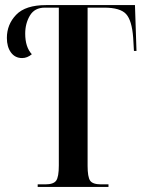

<svg xmlns="http://www.w3.org/2000/svg" viewBox="-20 -734 566 754"><path d="M128 0H406V-10H377Q344 -10 334 -24.5Q324 -39 324 -83V-704H389Q452 -704 475 -679Q498 -654 503 -586L506 -534H516L510 -714H161Q80 -714 43.5 -676Q7 -638 7 -585Q7 -550 23 -528Q39 -506 67 -506Q87 -506 105 -521Q79 -549 79 -602Q79 -642 97.5 -673Q116 -704 156 -704H211V-84Q211 -39 200.5 -24.5Q190 -10 158 -10H128Z"/></svg>

Font: Noto Serif Display Condensed Semi
Style: Regular
Weight: 600
Width: 3
Designer: Monotype Design Team
Foundry: Monotype Imaging Inc.
Version: Version 1.900